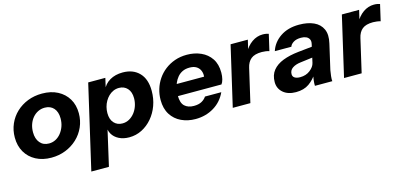

<svg xmlns="http://www.w3.org/2000/svg" viewBox="-64 -948 3337 1580"><g transform="rotate(-15 1605.0 -157.5)"><path d="M272 10Q197 10 140.5 -20Q84 -50 53 -103.5Q22 -157 22 -228Q22 -290 45.5 -343.5Q69 -397 111 -436.5Q153 -476 209 -498Q265 -520 331 -520Q407 -520 463.5 -490.5Q520 -461 551.5 -408.5Q583 -356 583 -285Q583 -223 559 -169Q535 -115 492.5 -75Q450 -35 393.5 -12.5Q337 10 272 10ZM283 -108Q313 -108 339 -121.5Q365 -135 384.5 -159Q404 -183 415.5 -214.5Q427 -246 427 -283Q427 -339 399 -370.5Q371 -402 323 -402Q292 -402 265.5 -389Q239 -376 219.5 -353Q200 -330 189 -299Q178 -268 178 -231Q178 -175 206 -141.5Q234 -108 283 -108Z M934 14Q884 14 846.5 -5Q809 -24 790 -57Q771 -90 775 -132H785L708 205H558L723 -510H869L846 -410L841 -413Q861 -462 907.5 -489Q954 -516 1017 -516Q1106 -516 1158 -462Q1210 -408 1210 -308Q1210 -242 1189 -184Q1168 -126 1130 -81.5Q1092 -37 1042 -11.5Q992 14 934 14ZM909 -111Q941 -111 967.5 -126Q994 -141 1013.5 -166Q1033 -191 1043.5 -222.5Q1054 -254 1054 -287Q1054 -341 1026.5 -371Q999 -401 955 -401Q929 -401 906.5 -391Q884 -381 866.5 -364Q849 -347 836 -324.5Q823 -302 816.5 -276.5Q810 -251 810 -225Q810 -171 837.5 -141Q865 -111 909 -111Z M1500 10Q1434 10 1379.5 -15.5Q1325 -41 1293 -91.5Q1261 -142 1261 -216Q1261 -263 1274.5 -307.5Q1288 -352 1314 -390.5Q1340 -429 1377.5 -458Q1415 -487 1462 -503.5Q1509 -520 1565 -520Q1630 -520 1684 -496Q1738 -472 1770 -424.5Q1802 -377 1802 -305Q1802 -274 1795.5 -249Q1789 -224 1778 -210H1345L1366 -309H1681L1652 -279Q1658 -302 1657 -325.5Q1656 -349 1645.5 -368.5Q1635 -388 1614 -400Q1593 -412 1559 -412Q1524 -412 1498.5 -399.5Q1473 -387 1455.5 -366Q1438 -345 1427 -319Q1416 -293 1411.5 -266Q1407 -239 1407 -215Q1407 -151 1436 -124.5Q1465 -98 1514 -98Q1555 -98 1581 -112.5Q1607 -127 1621 -149H1760Q1726 -74 1656.5 -32Q1587 10 1500 10Z M1818 0 1936 -510H2083L2055 -390H2058L1968 0ZM2033 -282 2047 -404Q2076 -460 2119 -490Q2162 -520 2211 -520Q2227 -520 2240.5 -517.5Q2254 -515 2262 -512L2230 -373Q2218 -377 2200.5 -379.5Q2183 -382 2167 -382Q2106 -382 2075 -357Q2044 -332 2033 -282Z M2518 0Q2517 -17 2519.5 -41Q2522 -65 2529 -98H2527L2581 -338Q2587 -363 2578.5 -379.5Q2570 -396 2552 -404Q2534 -412 2509 -412Q2469 -412 2444.5 -396.5Q2420 -381 2414 -361H2273Q2296 -432 2361 -476Q2426 -520 2521 -520Q2594 -520 2645.5 -496.5Q2697 -473 2718.5 -425.5Q2740 -378 2723 -306L2674 -92Q2670 -72 2667 -43.5Q2664 -15 2666 0ZM2355 10Q2287 10 2246.5 -25Q2206 -60 2206 -115Q2206 -175 2237.5 -214Q2269 -253 2325.5 -275Q2382 -297 2458 -305L2600 -320L2580 -233L2454 -217Q2411 -212 2384 -193.5Q2357 -175 2357 -142Q2357 -121 2374 -110.5Q2391 -100 2420 -100Q2470 -100 2505 -127.5Q2540 -155 2547 -187L2542 -102Q2512 -53 2467.5 -21.5Q2423 10 2355 10Z M2766 0 2884 -510H3031L3003 -390H3006L2916 0ZM2981 -282 2995 -404Q3024 -460 3067 -490Q3110 -520 3159 -520Q3175 -520 3188.5 -517.5Q3202 -515 3210 -512L3178 -373Q3166 -377 3148.5 -379.5Q3131 -382 3115 -382Q3054 -382 3023 -357Q2992 -332 2981 -282Z"/></g></svg>

Font: Instrument Sans
Style: Bold Italic
Weight: 700
Italic angle: -13°
Designer: Rodrigo Fuenzalida
Foundry: fragTYPE
Version: Version 1.000;gftools[0.9.28]